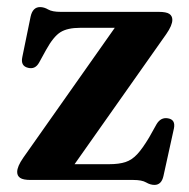

<svg xmlns="http://www.w3.org/2000/svg" viewBox="-20 -508 534 542"><path d="M449.5 -412 190.5 -44.5H288Q316 -44.5 334.2 -50.5Q352.5 -56.5 367.5 -72.8Q382.5 -89 401 -120L422 -157.5Q434 -177.5 454 -174Q476 -170.5 471 -145.5L441.5 -11.5Q436 14 416 14Q404.5 14 392.5 7Q380.5 0 356.5 0H66.5Q45.5 0 37 -5.8Q28.5 -11.5 28.5 -22.5Q28.5 -38 45.5 -62.5L304 -429.5H206.5Q170.5 -429.5 150.8 -417.2Q131 -405 110 -367L90.5 -331.5Q79.5 -311.5 59.5 -316.5Q37.5 -321.5 43 -347L66.5 -461.5Q72.5 -488 93 -488Q104.5 -488 116 -481.2Q127.5 -474.5 151.5 -474.5H428Q449.5 -474.5 458 -468.8Q466.5 -463 466.5 -452Q466.5 -436.5 449.5 -412Z"/></svg>

Font: Fraunces 9pt S000 SemiBold
Style: Regular
Weight: 600
Version: Version 1.000; ttfautohint (v1.8.3)